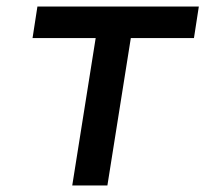

<svg xmlns="http://www.w3.org/2000/svg" viewBox="-20 -570 640 590"><path d="M202 0 274 -453H80L95 -550H591L576 -453H382L310 0Z"/></svg>

Font: JetBrains Mono NL SemiBold
Style: Italic
Weight: 600
Italic angle: -9°
Monospace: yes
Designer: Philipp Nurullin, Konstantin Bulenkov
Foundry: JetBrains
Version: Version 2.305; ttfautohint (v1.8.4.7-5d5b)